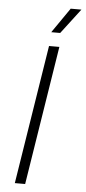

<svg xmlns="http://www.w3.org/2000/svg" viewBox="-60 -929 430 963"><g transform="rotate(5 155.0 -448.0)"><path d="M169 -770H214L310 -896H256ZM53 0H105L216 -700H164Z"/></g></svg>

Font: Arthouse Owned Light
Style: Italic
Weight: 300
Italic angle: -10°
Designer: Jeremy Tribby
Foundry: Tribby Type
Version: Version 1.000;PS 001.000;hotconv 1.0.88;makeotf.lib2.5.64775